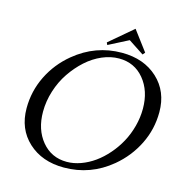

<svg xmlns="http://www.w3.org/2000/svg" viewBox="-126 -1006 1071 1124"><g transform="rotate(15 409.0 -444.0)"><path d="M517.6 -734.9Q650.9 -734.9 734.4 -657.7Q817.9 -580.6 817.9 -455.1Q817.9 -351.6 772.5 -260Q727.1 -168.5 647.5 -102.1Q522 2.4 360.8 2.4Q228 2.4 144.5 -74.7Q61 -151.9 61 -277.3Q61 -380.9 106.2 -472.7Q151.4 -564.5 231.4 -630.4Q357.9 -734.9 517.6 -734.9ZM509.8 -698.2Q459.5 -698.2 408.2 -676.3Q356.9 -654.3 312.7 -614.5Q268.6 -574.7 233.9 -523.4Q199.2 -472.2 179.2 -409.2Q159.2 -346.2 159.2 -282.2Q159.2 -174.3 217.3 -104.2Q275.4 -34.2 368.7 -34.2Q410.6 -34.2 453.6 -49.8Q496.6 -65.4 535.2 -93Q573.7 -120.6 607.9 -159.9Q642.1 -199.2 666.7 -244.6Q691.4 -290 705.6 -343.3Q719.7 -396.5 719.7 -449.7Q719.7 -557.6 661.6 -627.9Q603.5 -698.2 509.8 -698.2ZM415 -770.5 557.1 -891.1 647.5 -770.5 635.3 -756.3 541.5 -817.9 421.4 -756.3Z"/></g></svg>

Font: Flanker
Style: Italic
Weight: 400
Italic angle: -12°
Designer: Flanker
Version: Version 2.027